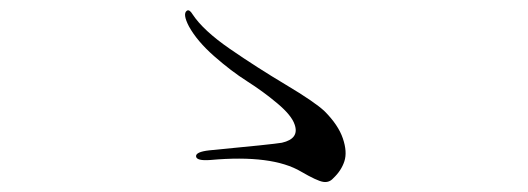

<svg xmlns="http://www.w3.org/2000/svg" viewBox="-20 -553 1040 378"><path d="M392 -257Q518 -269 535 -272Q570 -280 560 -308Q554 -326 526 -349.5Q498 -373 466.5 -393Q435 -413 401.5 -442.5Q368 -472 352 -501Q339 -526 348 -532Q353 -535 359 -525Q380 -493 433 -456.5Q486 -420 543 -386Q600 -352 619 -334Q646 -307 655 -280.5Q664 -254 658 -235.5Q652 -217 636 -202Q628 -193 616 -195Q604 -197 573 -215Q516 -249 394 -238Q367 -236 366 -245Q365 -254 392 -257Z"/></svg>

Font: TsukuhouMincho
Style: Regular
Weight: 400
Designer: Iose
Foundry: Typographish
Version: Version 1.001; ttfautohint (v1.8.3)